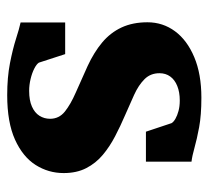

<svg xmlns="http://www.w3.org/2000/svg" viewBox="-44 -564 620 573"><g transform="rotate(90 266.5 -278.0)"><path d="M264.5 11Q211.5 11 169.2 2.8Q127 -5.5 96.5 -15.2Q66 -25 47.5 -29V-162H142L167.5 -83.5Q172 -76.5 185.2 -69.8Q198.5 -63 216.2 -58.8Q234 -54.5 251.5 -54.5Q280 -54.5 298.5 -62.8Q317 -71 326 -85.2Q335 -99.5 335 -117Q335 -143.5 313.8 -160.8Q292.5 -178 257 -193.5Q221.5 -209 177.5 -229Q136.5 -248 107.2 -272.5Q78 -297 62.5 -330.2Q47 -363.5 47 -407.5Q47 -453.5 73.8 -489.8Q100.5 -526 151 -547.2Q201.5 -568.5 272 -568.5Q324 -568.5 360.2 -561.8Q396.5 -555 421.2 -548Q446 -541 463 -539V-403H373.5L348 -479.5Q344.5 -485.5 335 -491Q325.5 -496.5 311.8 -500.2Q298 -504 280.5 -504Q255.5 -504 237 -496.5Q218.5 -489 208.8 -475.5Q199 -462 199 -443.5Q199 -416.5 216.8 -398.8Q234.5 -381 263.5 -367.8Q292.5 -354.5 325 -340.5Q356.5 -327 387.2 -311Q418 -295 442.8 -274.2Q467.5 -253.5 482.2 -225Q497 -196.5 497 -157.5Q497 -112 472.8 -73.8Q448.5 -35.5 397 -12.2Q345.5 11 264.5 11Z"/></g></svg>

Font: Merriweather Light 18pt Black
Style: Regular
Weight: 900
Version: Version 2.100